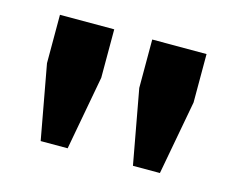

<svg xmlns="http://www.w3.org/2000/svg" viewBox="-55 -804 544 447"><g transform="rotate(15 216.5 -581.0)"><path d="M40.3 -612.3V-729H171.1V-612.3L138 -433.4H73ZM262.7 -612.3V-729H393.6V-612.3L360.4 -433.4H295.4Z"/></g></svg>

Font: Mona Sans VF XLt
Style: Regular
Weight: 200
Designer: Deni Anggara
Foundry: GitHub
Version: Version 2.000;Glyphs 3.2.3 (3260)